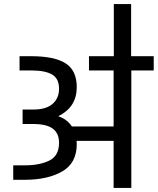

<svg xmlns="http://www.w3.org/2000/svg" viewBox="-20 -923 775 943"><path d="M735 -647V-577H625V0H538V-231H356Q357 -226 357 -215Q357 -122 285.5 -81Q214 -40 103 -40H45V-111H103Q175 -111 222.5 -134.5Q270 -158 270 -222Q270 -268 239.5 -291Q209 -314 142 -314H91V-385H143Q207 -385 238.5 -413Q270 -441 270 -487Q270 -537 236 -557Q202 -577 133 -577H76V-647H133Q247 -647 302 -612Q357 -577 357 -495Q357 -446 334.5 -410.5Q312 -375 266 -352Q309 -338 333 -302H538V-577H417V-647H539V-903H624V-647Z"/></svg>

Font: Biryani
Style: Regular
Weight: 400
Designer: Dan Reynolds and Mathieu Réguer
Foundry: Dan Reynolds and Mathieu Réguer
Version: Version 1.004; ttfautohint (v1.1) -l 5 -r 5 -G 72 -x 0 -D la